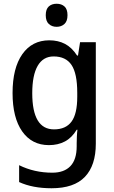

<svg xmlns="http://www.w3.org/2000/svg" viewBox="-20 -764 606 1024"><path d="M243 -549Q290 -549 326.5 -530Q363 -511 391 -468H396L407 -539H491V2Q491 118 433 179Q375 240 255 240Q154 240 82 207V117Q163 157 259 157Q322 157 355.5 122Q389 87 389 16V0Q389 -15 390 -36.5Q391 -58 393 -72H389Q363 -29 326 -9.5Q289 10 241 10Q150 10 98.5 -63Q47 -136 47 -268Q47 -401 99 -475Q151 -549 243 -549ZM266 -463Q210 -463 181 -413Q152 -363 152 -267Q152 -74 268 -74Q331 -74 361.5 -115.5Q392 -157 392 -248V-269Q392 -372 361.5 -417.5Q331 -463 266 -463ZM282 -744Q308 -744 324 -729.5Q340 -715 340 -683Q340 -651 323.5 -636Q307 -621 282 -621Q257 -621 240.5 -636Q224 -651 224 -683Q224 -715 240 -729.5Q256 -744 282 -744Z"/></svg>

Font: Noto Sans Telugu SemiCondensed Medium
Style: Regular
Weight: 500
Width: 4
Designer: Jelle Bosma - Monotype Design Team
Foundry: Monotype Imaging Inc.
Version: Version 2.005; ttfautohint (v1.8.4.7-5d5b)